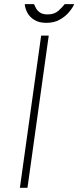

<svg xmlns="http://www.w3.org/2000/svg" viewBox="-20 -892 372 912"><path d="M74.5 0 175.5 -723H211.5L110.5 0ZM200.5 -783.5Q165 -783.5 142.8 -797.5Q120.5 -811.5 109.8 -832Q99 -852.5 97.5 -872.5H141.5Q144.5 -865.5 150.5 -853.8Q156.5 -842 169.5 -832.8Q182.5 -823.5 206.5 -823.5Q238 -823.5 257.5 -841Q277 -858.5 287.5 -872.5H332.5Q325.5 -855.5 308.2 -834.8Q291 -814 264 -798.8Q237 -783.5 200.5 -783.5Z"/></svg>

Font: Public Sans Thin Thin
Style: Italic
Weight: 250
Italic angle: -8°
Version: Version 2.001